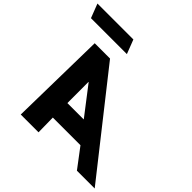

<svg xmlns="http://www.w3.org/2000/svg" viewBox="-477 -1304 1542 1542"><g transform="rotate(45 294.5 -533.0)"><path d="M-222.7 -1066 -176.4 -946H231.6L185.3 -1066ZM161.2 -825H-12.8L-28 0H174L171.4 -165H485.4L610 0H812ZM357.9 -330H171.9L171.4 -570H173.4Z"/></g></svg>

Font: Hussar
Style: BdOpOblFour
Weight: 700
Foundry: Cannot Into Space Fonts
Version: Version 2.00